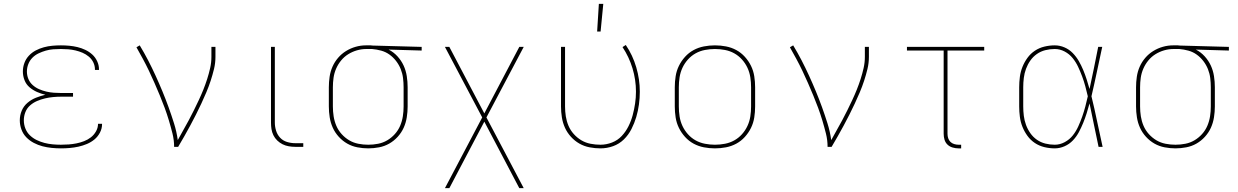

<svg xmlns="http://www.w3.org/2000/svg" viewBox="-20 -764 6440 999"><path d="M297 8Q273 8 248.5 5.5Q224 3 201 -3Q178 -9 156 -20.5Q134 -32 117 -49.5Q100 -67 91.5 -90.5Q83 -114 83 -138Q83 -164 93 -188Q103 -212 123 -229Q143 -246 167 -255.5Q191 -265 216 -271Q194 -276 172.5 -285.5Q151 -295 133.5 -310Q116 -325 107.5 -347Q99 -369 99 -392Q99 -415 107 -436.5Q115 -458 130.5 -474.5Q146 -491 166 -501.5Q186 -512 208 -518Q230 -524 252.5 -526Q275 -528 297 -528Q319 -528 340.5 -526Q362 -524 383 -519Q404 -514 424 -504.5Q444 -495 460 -480.5Q476 -466 485.5 -445.5Q495 -425 495 -404V-400H474V-403Q474 -422 465.5 -439.5Q457 -457 442 -469.5Q427 -482 409.5 -489.5Q392 -497 373 -501.5Q354 -506 335 -507.5Q316 -509 297 -509Q277 -509 257 -507.5Q237 -506 218 -500.5Q199 -495 181 -486.5Q163 -478 149 -464Q135 -450 127.5 -431Q120 -412 120 -392Q120 -372 127.5 -353.5Q135 -335 150 -321.5Q165 -308 183.5 -300Q202 -292 221 -287.5Q240 -283 260 -281.5Q280 -280 300 -280H360V-261H300Q278 -261 256.5 -259Q235 -257 214 -252Q193 -247 173 -238.5Q153 -230 136.5 -215.5Q120 -201 112 -180.5Q104 -160 104 -138Q104 -116 112 -95.5Q120 -75 135.5 -60Q151 -45 170.5 -35.5Q190 -26 211 -20.5Q232 -15 254 -13Q276 -11 297 -11Q318 -11 338 -12.5Q358 -14 378 -18Q398 -22 417.5 -29.5Q437 -37 453 -49.5Q469 -62 479.5 -80.5Q490 -99 490 -119V-120H511V-118Q511 -95 500 -74Q489 -53 471.5 -38.5Q454 -24 432.5 -15Q411 -6 388.5 -1Q366 4 343 6Q320 8 297 8Z M886 0Q886 -35 877.5 -69Q869 -103 859 -136.5Q849 -170 837 -202.5Q825 -235 811.5 -267.5Q798 -300 784 -332Q770 -364 755 -395.5Q740 -427 723.5 -457.5Q707 -488 690 -518L707 -528Q730 -490 750.5 -450.5Q771 -411 789.5 -370.5Q808 -330 825 -289Q842 -248 857 -206.5Q872 -165 885.5 -122Q899 -79 905 -35Q919 -61 933.5 -86.5Q948 -112 962 -138Q976 -164 989 -190.5Q1002 -217 1014.5 -243.5Q1027 -270 1038 -297.5Q1049 -325 1058 -353Q1067 -381 1073.5 -410Q1080 -439 1080 -468V-520H1101V-468Q1101 -436 1093.5 -405Q1086 -374 1076 -343.5Q1066 -313 1053.5 -283.5Q1041 -254 1027.5 -225Q1014 -196 999.5 -167.5Q985 -139 970 -111Q955 -83 939 -55Q923 -27 907 0Z M1558 0H1516Q1499 0 1482 -3Q1465 -6 1450 -13.5Q1435 -21 1422.5 -33Q1410 -45 1402.5 -60.5Q1395 -76 1392.5 -92.5Q1390 -109 1390 -126V-520H1410V-126Q1410 -105 1416.5 -84Q1423 -63 1437.5 -47.5Q1452 -32 1473 -25.5Q1494 -19 1516 -19H1558Z M1896 8Q1868 8 1839.5 2.5Q1811 -3 1786.5 -17Q1762 -31 1742.5 -52.5Q1723 -74 1711.5 -99.5Q1700 -125 1695.5 -153.5Q1691 -182 1691 -210V-310Q1691 -337 1695 -364.5Q1699 -392 1710 -417Q1721 -442 1739 -463Q1757 -484 1780.5 -498.5Q1804 -513 1830.5 -520.5Q1857 -528 1884 -528H1900Q1905 -528 1909 -528Q1913 -528 1918 -527L2174 -520V-501L2002 -506Q2028 -493 2048 -471Q2068 -449 2080 -423Q2092 -397 2096.5 -368Q2101 -339 2101 -310V-210Q2101 -182 2096.5 -153.5Q2092 -125 2080.5 -99.5Q2069 -74 2049.5 -52.5Q2030 -31 2005.5 -17Q1981 -3 1952.5 2.5Q1924 8 1896 8ZM1896 -11Q1922 -11 1947.5 -16Q1973 -21 1995 -34Q2017 -47 2034.5 -66.5Q2052 -86 2062 -109.5Q2072 -133 2076 -158.5Q2080 -184 2080 -210V-310Q2080 -334 2077 -358Q2074 -382 2065 -404.5Q2056 -427 2041 -446.5Q2026 -466 2006.5 -480Q1987 -494 1963.5 -500.5Q1940 -507 1916 -509H1886Q1861 -509 1837 -502Q1813 -495 1792 -482Q1771 -469 1755 -449.5Q1739 -430 1729 -407Q1719 -384 1715.5 -359.5Q1712 -335 1712 -310V-210Q1712 -184 1716 -158.5Q1720 -133 1730 -109.5Q1740 -86 1757.5 -66.5Q1775 -47 1797 -34Q1819 -21 1844.5 -16Q1870 -11 1896 -11Z M2295 215 2489 -153 2295 -520H2318L2500 -174L2682 -520H2705L2511 -153L2705 215H2682L2500 -131L2318 215Z M3104 8Q3076 8 3047.5 2.5Q3019 -3 2994.5 -17Q2970 -31 2950.5 -52.5Q2931 -74 2919.5 -99.5Q2908 -125 2903.5 -153.5Q2899 -182 2899 -210V-520H2920V-210Q2920 -184 2924 -158.5Q2928 -133 2938 -109.5Q2948 -86 2965.5 -66.5Q2983 -47 3005 -34Q3027 -21 3052.5 -16Q3078 -11 3104 -11Q3135 -11 3164.5 -22.5Q3194 -34 3215 -56.5Q3236 -79 3250 -107Q3264 -135 3272 -165Q3280 -195 3284.5 -225.5Q3289 -256 3289 -287Q3289 -349 3271 -408.5Q3253 -468 3219 -519L3236 -530Q3272 -477 3290.5 -414Q3309 -351 3309 -287Q3309 -254 3304.5 -220.5Q3300 -187 3290.5 -155Q3281 -123 3265.5 -92.5Q3250 -62 3226 -38.5Q3202 -15 3170 -3.5Q3138 8 3104 8ZM3087 -600 3096 -744H3119L3105 -600Z M3700 8Q3671 8 3642.5 2.5Q3614 -3 3589 -16.5Q3564 -30 3544.5 -51.5Q3525 -73 3512.5 -98.5Q3500 -124 3495.5 -152.5Q3491 -181 3491 -210V-310Q3491 -339 3495.5 -367.5Q3500 -396 3512.5 -421.5Q3525 -447 3544.5 -468.5Q3564 -490 3589 -503.5Q3614 -517 3642.5 -522.5Q3671 -528 3700 -528Q3729 -528 3757.5 -522.5Q3786 -517 3811 -503.5Q3836 -490 3855.5 -468.5Q3875 -447 3887.5 -421.5Q3900 -396 3904.5 -367.5Q3909 -339 3909 -310V-210Q3909 -181 3904.5 -152.5Q3900 -124 3887.5 -98.5Q3875 -73 3855.5 -51.5Q3836 -30 3811 -16.5Q3786 -3 3757.5 2.5Q3729 8 3700 8ZM3700 -11Q3726 -11 3752 -16Q3778 -21 3800.5 -33.5Q3823 -46 3840.5 -65.5Q3858 -85 3869 -108.5Q3880 -132 3884 -158Q3888 -184 3888 -210V-310Q3888 -336 3884 -362Q3880 -388 3869 -411.5Q3858 -435 3840.5 -454.5Q3823 -474 3800.5 -486.5Q3778 -499 3752 -504Q3726 -509 3700 -509Q3674 -509 3648 -504Q3622 -499 3599.5 -486.5Q3577 -474 3559.5 -454.5Q3542 -435 3531 -411.5Q3520 -388 3516 -362Q3512 -336 3512 -310V-210Q3512 -184 3516 -158Q3520 -132 3531 -108.5Q3542 -85 3559.5 -65.5Q3577 -46 3599.5 -33.5Q3622 -21 3648 -16Q3674 -11 3700 -11Z M4286 0Q4286 -35 4277.5 -69Q4269 -103 4259 -136.5Q4249 -170 4237 -202.5Q4225 -235 4211.5 -267.5Q4198 -300 4184 -332Q4170 -364 4155 -395.5Q4140 -427 4123.5 -457.5Q4107 -488 4090 -518L4107 -528Q4130 -490 4150.5 -450.5Q4171 -411 4189.5 -370.5Q4208 -330 4225 -289Q4242 -248 4257 -206.5Q4272 -165 4285.5 -122Q4299 -79 4305 -35Q4319 -61 4333.5 -86.5Q4348 -112 4362 -138Q4376 -164 4389 -190.5Q4402 -217 4414.5 -243.5Q4427 -270 4438 -297.5Q4449 -325 4458 -353Q4467 -381 4473.5 -410Q4480 -439 4480 -468V-520H4501V-468Q4501 -436 4493.5 -405Q4486 -374 4476 -343.5Q4466 -313 4453.5 -283.5Q4441 -254 4427.5 -225Q4414 -196 4399.5 -167.5Q4385 -139 4370 -111Q4355 -83 4339 -55Q4323 -27 4307 0Z M4981 8H4967Q4952 8 4936.5 3.5Q4921 -1 4910 -11.5Q4899 -22 4894.5 -37Q4890 -52 4890 -68V-501H4699V-520H5101V-501H4910V-68Q4910 -56 4913.5 -45Q4917 -34 4925 -26Q4933 -18 4944.5 -14.5Q4956 -11 4967 -11H4981Z M5468 8Q5441 8 5414 1.5Q5387 -5 5364.5 -20Q5342 -35 5326 -57Q5310 -79 5300 -104Q5290 -129 5286.5 -156Q5283 -183 5283 -210V-310Q5283 -337 5286.5 -364Q5290 -391 5300 -416Q5310 -441 5326 -463Q5342 -485 5364.5 -500Q5387 -515 5414 -521.5Q5441 -528 5468 -528Q5494 -528 5518.5 -517.5Q5543 -507 5561.5 -488Q5580 -469 5593 -446.5Q5606 -424 5616 -400Q5626 -376 5634 -351Q5642 -326 5649 -301Q5661 -355 5672 -410Q5683 -465 5694 -520H5715Q5701 -456 5687.5 -391.5Q5674 -327 5659 -263Q5675 -198 5688.5 -132Q5702 -66 5717 0H5696Q5684 -56 5672.5 -112.5Q5661 -169 5649 -226Q5642 -200 5634 -174.5Q5626 -149 5616 -124.5Q5606 -100 5593.5 -76.5Q5581 -53 5562.5 -33.5Q5544 -14 5519 -3Q5494 8 5468 8ZM5468 -11Q5495 -11 5520 -24.5Q5545 -38 5562 -59.5Q5579 -81 5590.5 -106.5Q5602 -132 5611 -157.5Q5620 -183 5627 -209.5Q5634 -236 5640 -263Q5634 -289 5627 -315Q5620 -341 5610.5 -366.5Q5601 -392 5589.5 -416.5Q5578 -441 5561 -462Q5544 -483 5519.5 -496Q5495 -509 5468 -509Q5443 -509 5419 -503Q5395 -497 5375 -483Q5355 -469 5341 -449Q5327 -429 5318.5 -406Q5310 -383 5307 -358.5Q5304 -334 5304 -310V-210Q5304 -186 5307 -161.5Q5310 -137 5318.5 -114Q5327 -91 5341 -71Q5355 -51 5375 -37Q5395 -23 5419 -17Q5443 -11 5468 -11Z M6096 8Q6068 8 6039.5 2.5Q6011 -3 5986.5 -17Q5962 -31 5942.5 -52.5Q5923 -74 5911.5 -99.5Q5900 -125 5895.5 -153.5Q5891 -182 5891 -210V-310Q5891 -337 5895 -364.5Q5899 -392 5910 -417Q5921 -442 5939 -463Q5957 -484 5980.5 -498.5Q6004 -513 6030.5 -520.5Q6057 -528 6084 -528H6100Q6105 -528 6109 -528Q6113 -528 6118 -527L6374 -520V-501L6202 -506Q6228 -493 6248 -471Q6268 -449 6280 -423Q6292 -397 6296.5 -368Q6301 -339 6301 -310V-210Q6301 -182 6296.5 -153.5Q6292 -125 6280.5 -99.5Q6269 -74 6249.5 -52.5Q6230 -31 6205.5 -17Q6181 -3 6152.5 2.5Q6124 8 6096 8ZM6096 -11Q6122 -11 6147.5 -16Q6173 -21 6195 -34Q6217 -47 6234.5 -66.5Q6252 -86 6262 -109.5Q6272 -133 6276 -158.5Q6280 -184 6280 -210V-310Q6280 -334 6277 -358Q6274 -382 6265 -404.5Q6256 -427 6241 -446.5Q6226 -466 6206.5 -480Q6187 -494 6163.5 -500.5Q6140 -507 6116 -509H6086Q6061 -509 6037 -502Q6013 -495 5992 -482Q5971 -469 5955 -449.5Q5939 -430 5929 -407Q5919 -384 5915.5 -359.5Q5912 -335 5912 -310V-210Q5912 -184 5916 -158.5Q5920 -133 5930 -109.5Q5940 -86 5957.5 -66.5Q5975 -47 5997 -34Q6019 -21 6044.5 -16Q6070 -11 6096 -11Z"/></svg>

Font: Iosevka Aile Thin
Style: Regular
Weight: 100
Designer: Belleve Invis
Foundry: Belleve Invis
Version: Version 31.1.0; ttfautohint (v1.8.4)